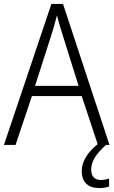

<svg xmlns="http://www.w3.org/2000/svg" viewBox="-20 -829 577 975"><path d="M443 32C443 -13 472 -51 518 -93H536L300 -809H241L0 -93H59L142 -341H395L476 -97C427 -58 395 -10 395 39C395 96 427 126 484 126C505 126 521 123 534 118V78C525 81 510 85 492 85C460 85 443 66 443 32ZM297 -655 379 -393H158L242 -655C251 -683 261 -717 269 -751C277 -720 289 -680 297 -655Z"/></svg>

Font: Noto Sans Kannada UI SemiCondensed Light
Style: Regular
Weight: 300
Width: 4
Designer: Jelle Bosma - Monotype Design Team
Foundry: Monotype Imaging Inc.
Version: Version 2.005